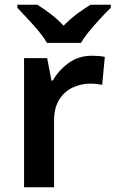

<svg xmlns="http://www.w3.org/2000/svg" viewBox="-20 -786 485 806"><path d="M365 -552Q378 -552 393.5 -551Q409 -550 420 -547L409 -430Q399 -432 385 -433.5Q371 -435 360 -435Q320 -435 285 -418.5Q250 -402 228.5 -367.5Q207 -333 207 -281V0H81V-542H178L196 -448H202Q226 -491 268 -521.5Q310 -552 365 -552ZM177 -606Q164 -629 141.5 -656Q119 -683 95 -708.5Q71 -734 53 -753V-766H137Q164 -749 193 -727Q222 -705 247 -678Q273 -705 303 -727.5Q333 -750 360 -766H445V-753Q426 -735 402 -709Q378 -683 355.5 -656Q333 -629 320 -606Z"/></svg>

Font: Noto Sans Tamil SemiBold
Style: Regular
Weight: 600
Designer: Jelle Bosma - Monotype Design Team
Foundry: Monotype Imaging Inc.
Version: Version 2.004; ttfautohint (v1.8.4.7-5d5b)